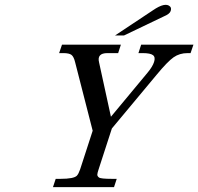

<svg xmlns="http://www.w3.org/2000/svg" viewBox="-20 -771 817 791"><path d="M680.7 -744.1Q687 -737.8 683.1 -725.6Q679.2 -713.4 654.3 -703.1L491.2 -625H454.1L609.9 -728.5Q661.1 -763.7 680.7 -744.1ZM765.1 -552.2H752.9Q719.7 -552.2 695.1 -534.9Q670.4 -517.6 626 -463.9L440.9 -241.7L386.2 -73.2Q381.3 -58.6 380.9 -52Q380.4 -45.4 387.7 -39.8Q395 -34.2 440.9 -34.2H460.9L449.7 0H198.2L209.5 -34.2H229Q284.7 -34.2 296.9 -47.4Q303.7 -54.7 310.1 -73.2L361.8 -232.4L289.6 -514.2Q284.2 -537.1 274.7 -544.7Q265.1 -552.2 240.7 -552.2H223.6L235.4 -586.9H478L466.8 -552.2H422.4Q378.4 -552.2 388.2 -513.7L437 -290L588.4 -472.2Q608.4 -496.1 614.7 -515.6Q621.1 -535.2 610.4 -543.7Q599.6 -552.2 567.9 -552.2H550.3L561.5 -586.9H776.9Z"/></svg>

Font: RIT Rachana
Style: Italic
Weight: 400
Designer: Hussain KH
Version: 1.5.2